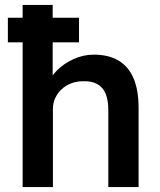

<svg xmlns="http://www.w3.org/2000/svg" viewBox="-20 -760 649 780"><path d="M12 -588V-688H301V-588ZM72 -740H194V-419L171 -407Q181 -443 210 -472.5Q239 -502 279 -520Q319 -538 361 -538Q421 -538 461.5 -514Q502 -490 522.5 -442Q543 -394 543 -322V0H420V-313Q420 -353 409 -379.5Q398 -406 375 -418.5Q352 -431 319 -430Q292 -430 269.5 -421.5Q247 -413 230.5 -397.5Q214 -382 204.5 -362Q195 -342 195 -318V0H134Q116 0 100.5 0Q85 0 72 0Z"/></svg>

Font: Mach Medium
Style: Regular
Weight: 500
Version: Version 1.002